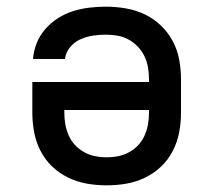

<svg xmlns="http://www.w3.org/2000/svg" viewBox="-20 -548 640 576"><path d="M300 8Q270 8 241 3Q212 -2 185 -15Q158 -28 136.5 -48.5Q115 -69 101.5 -95.5Q88 -122 82.5 -151Q77 -180 77 -210V-302H427V-310Q427 -328 424 -345.5Q421 -363 413.5 -379Q406 -395 393.5 -408Q381 -421 365.5 -429.5Q350 -438 332.5 -441Q315 -444 297 -444Q278 -444 258.5 -441Q239 -438 221 -430Q203 -422 190 -406Q177 -390 175 -371H79Q81 -396 90.5 -419.5Q100 -443 116.5 -461.5Q133 -480 154 -493.5Q175 -507 199 -514.5Q223 -522 248 -525Q273 -528 297 -528Q327 -528 356.5 -523Q386 -518 413 -505.5Q440 -493 462 -472Q484 -451 498 -425Q512 -399 517.5 -369.5Q523 -340 523 -310V-210Q523 -180 517.5 -151Q512 -122 498.5 -95.5Q485 -69 463.5 -48.5Q442 -28 415 -15Q388 -2 359 3Q330 8 300 8ZM300 -76Q318 -76 335 -79.5Q352 -83 367.5 -91.5Q383 -100 395 -113Q407 -126 414 -142Q421 -158 424 -175Q427 -192 427 -210V-218H173V-210Q173 -192 176 -175Q179 -158 186 -142Q193 -126 205 -113Q217 -100 232.5 -91.5Q248 -83 265 -79.5Q282 -76 300 -76Z"/></svg>

Font: Iosevka Custom Medium Extended
Style: Regular
Weight: 500
Width: 7
Monospace: yes
Designer: Belleve Invis
Foundry: Belleve Invis
Version: Version 11.2.4; ttfautohint (v1.8.4)